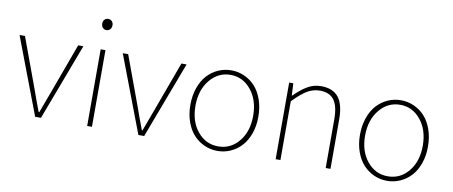

<svg xmlns="http://www.w3.org/2000/svg" viewBox="-62 -919 2779 1179"><g transform="rotate(10 1327.5 -329.0)"><path d="M193.8 0 12.2 -478H45.9L160.2 -168Q184.6 -98.1 210 -32.2H213.9Q244.6 -112.8 264.2 -168L377.9 -478H410.2L230 0Z M518.1 0V-478H547.9V0ZM500 -636.2Q500 -650.9 509 -660.4Q518.1 -669.9 531.7 -669.9Q545.4 -669.9 554.7 -660.4Q564 -650.9 564 -636.2Q564 -620.1 554.7 -610.1Q545.4 -600.1 531.7 -600.1Q518.1 -600.1 509 -610.1Q500 -620.1 500 -636.2Z M837.4 0 655.8 -478H689.5L803.7 -168Q828.1 -98.1 853.5 -32.2H857.4Q888.2 -112.8 907.7 -168L1021.5 -478H1053.7L873.5 0Z M1119.6 -237.8Q1119.6 -296.4 1136.7 -344.7Q1153.8 -393.1 1182.9 -424.6Q1211.9 -456.1 1250.2 -473.1Q1288.6 -490.2 1331.5 -490.2Q1374.5 -490.2 1412.8 -473.1Q1451.2 -456.1 1480.2 -424.6Q1509.3 -393.1 1526.4 -344.7Q1543.5 -296.4 1543.5 -237.8Q1543.5 -180.2 1526.4 -132.3Q1509.3 -84.5 1480.2 -53.2Q1451.2 -22 1412.8 -4.9Q1374.5 12.2 1331.5 12.2Q1288.6 12.2 1250.2 -4.9Q1211.9 -22 1182.9 -53.2Q1153.8 -84.5 1136.7 -132.3Q1119.6 -180.2 1119.6 -237.8ZM1511.2 -237.8Q1511.2 -335.9 1460 -398.9Q1408.7 -461.9 1331.5 -461.9Q1254.4 -461.9 1202.9 -398.9Q1151.4 -335.9 1151.4 -237.8Q1151.4 -140.1 1202.6 -78.1Q1253.9 -16.1 1331.5 -16.1Q1409.2 -16.1 1460.2 -78.1Q1511.2 -140.1 1511.2 -237.8Z M1693.4 0V-478H1719.2L1723.1 -401.9H1725.1Q1768.1 -444.8 1806.9 -467.5Q1845.7 -490.2 1891.1 -490.2Q1964.8 -490.2 2000 -445.8Q2035.2 -401.4 2035.2 -308.1V0H2005.4V-304.2Q2005.4 -384.8 1977.5 -423.3Q1949.7 -461.9 1889.2 -461.9Q1846.2 -461.9 1809.3 -439.7Q1772.5 -417.5 1723.1 -366.2V0Z M2177.2 -237.8Q2177.2 -296.4 2194.3 -344.7Q2211.4 -393.1 2240.5 -424.6Q2269.5 -456.1 2307.9 -473.1Q2346.2 -490.2 2389.2 -490.2Q2432.1 -490.2 2470.5 -473.1Q2508.8 -456.1 2537.8 -424.6Q2566.9 -393.1 2584 -344.7Q2601.1 -296.4 2601.1 -237.8Q2601.1 -180.2 2584 -132.3Q2566.9 -84.5 2537.8 -53.2Q2508.8 -22 2470.5 -4.9Q2432.1 12.2 2389.2 12.2Q2346.2 12.2 2307.9 -4.9Q2269.5 -22 2240.5 -53.2Q2211.4 -84.5 2194.3 -132.3Q2177.2 -180.2 2177.2 -237.8ZM2568.8 -237.8Q2568.8 -335.9 2517.6 -398.9Q2466.3 -461.9 2389.2 -461.9Q2312 -461.9 2260.5 -398.9Q2209 -335.9 2209 -237.8Q2209 -140.1 2260.3 -78.1Q2311.5 -16.1 2389.2 -16.1Q2466.8 -16.1 2517.8 -78.1Q2568.8 -140.1 2568.8 -237.8Z"/></g></svg>

Font: Source Sans 3 ExtraLight
Style: Regular
Weight: 200
Designer: Paul D. Hunt
Foundry: Adobe
Version: Version 3.052;hotconv 1.1.0;makeotfexe 2.6.0